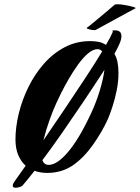

<svg xmlns="http://www.w3.org/2000/svg" viewBox="-20 -806 660 906"><path d="M54 80Q40 80 40 70Q40 62 50 48L101 -24Q79 -44 66 -74.5Q53 -105 53 -148Q53 -206 68.5 -270Q84 -334 114 -395Q144 -456 187 -505Q230 -554 285 -583Q340 -612 405 -612Q426 -612 445 -608.5Q464 -605 480 -594Q504 -635 512 -655Q514 -656 512 -657.5Q510 -659 510 -660Q510 -663 521 -663Q553 -663 553 -636Q553 -620 543.5 -598.5Q534 -577 520 -552Q531 -533 535 -510Q539 -487 539 -461Q539 -422 531 -381.5Q523 -341 511.5 -305.5Q500 -270 490 -246Q462 -184 418.5 -122.5Q375 -61 324 -26Q298 -8 267 1Q236 10 204 10Q170 10 143 0Q125 22 110.5 40.5Q96 59 86 70Q83 73 73 76.5Q63 80 54 80ZM185 -144Q235 -217 286.5 -293.5Q338 -370 384 -440Q430 -510 462 -563Q454 -574 440 -574Q419 -574 395 -553.5Q371 -533 348 -501Q325 -469 304.5 -433.5Q284 -398 269 -368Q254 -338 247 -322Q231 -288 213.5 -239Q196 -190 185 -144ZM210 -28Q250 -28 302.5 -90.5Q355 -153 411 -274Q433 -321 450 -376Q467 -431 473 -477L462 -460Q420 -395 370.5 -321.5Q321 -248 272 -177.5Q223 -107 180 -50Q188 -28 210 -28ZM432 -665Q428 -663 416 -664.5Q404 -666 395 -669.5Q386 -673 391 -676Q400 -682 418 -697Q436 -712 456.5 -729Q477 -746 494.5 -761Q512 -776 520 -783Q523 -786 534 -786Q548 -786 570.5 -782Q593 -778 608.5 -773.5Q624 -769 618 -766Q606 -760 578.5 -745Q551 -730 520 -713Q489 -696 464 -682.5Q439 -669 432 -665Z"/></svg>

Font: Praise
Style: Regular
Weight: 400
Designer: Robert E. Leuschke
Foundry: Robert E. Leuschke
Version: Version 1.100; ttfautohint (v1.8.3)